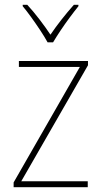

<svg xmlns="http://www.w3.org/2000/svg" viewBox="-20 -783 423 803"><path d="M347 0H37V-20L314 -503H59V-528H348V-510L69 -25H347ZM179 -606Q167 -628 148.5 -656Q130 -684 110.5 -711Q91 -738 75 -757V-763H94Q119 -736 145 -702Q171 -668 191 -638Q234 -701 289 -763H308V-757Q291 -736 271 -709Q251 -682 233 -655Q215 -628 202 -606Z"/></svg>

Font: Noto Sans Myanmar UI SemiCondensed Thin
Style: Regular
Weight: 100
Width: 4
Designer: Monotype Design Team
Foundry: Monotype Imaging Inc.
Version: Version 2.103; ttfautohint (v1.8.4.7-5d5b)